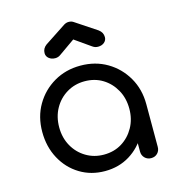

<svg xmlns="http://www.w3.org/2000/svg" viewBox="-115 -882 906 984"><g transform="rotate(-15 338.0 -389.5)"><path d="M322 4Q248 4 189 -32Q130 -68 96 -131Q62 -194 62 -273Q62 -353 98.5 -415.5Q135 -478 197.5 -514.5Q260 -551 338 -551Q417 -551 479 -514.5Q541 -478 577.5 -415Q614 -352 614 -273L578 -265Q578 -189 544.5 -128Q511 -67 453.5 -31.5Q396 4 322 4ZM338 -79Q392 -79 433.5 -104.5Q475 -130 499.5 -174Q524 -218 524 -273Q524 -329 499.5 -373Q475 -417 433.5 -442.5Q392 -468 338 -468Q286 -468 243.5 -442.5Q201 -417 176.5 -373Q152 -329 152 -273Q152 -218 176.5 -174Q201 -130 243.5 -104.5Q286 -79 338 -79ZM567 1Q547 1 533.5 -12.5Q520 -26 520 -46V-205L539 -302L614 -273V-46Q614 -26 601 -12.5Q588 1 567 1ZM225 -621Q205 -621 191.5 -632Q178 -643 178 -660Q178 -685 200 -701L314 -776Q326 -783 338 -783Q345 -783 351 -781.5Q357 -780 363 -776L476 -701Q498 -685 498 -660Q498 -643 485 -632Q472 -621 452 -621Q443 -621 436 -623.5Q429 -626 422 -631L338 -690L254 -631Q241 -621 225 -621Z"/></g></svg>

Font: Comfortaa SemiBold
Style: Regular
Weight: 600
Designer: Johan Aakerlund
Foundry: Johan Aakerlund
Version: Version 3.104; ttfautohint (v1.8.1.43-b0c9)